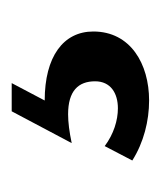

<svg xmlns="http://www.w3.org/2000/svg" viewBox="6 -54 269 320"><g transform="rotate(-90 140.0 105.5)"><path d="M114 -9 61 91C80 87 96 85 109 85C148 85 164 102 164 130C164 156 144 168 119 168C99 168 76 161 56 146L32 192C62 211 98 220 132 220C193 220 247 189 247 127C247 77 205 46 132 46L161 -9Z"/></g></svg>

Font: Rosario
Style: Regular
Weight: 400
Designer: Hector Gatti
Foundry: Omnibus Type
Version: Version 1.100